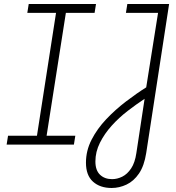

<svg xmlns="http://www.w3.org/2000/svg" viewBox="-20 -720 875 956"><path d="M13 0 20 -44H164L259 -656H116L123 -700H458L451 -656H308L212 -44H355L348 0ZM536 216Q478 216 443 184.5Q408 153 408 90Q408 30 436 -24.5Q464 -79 509 -126.5Q554 -174 607 -214.5Q660 -255 708 -285L767 -656H607L614 -700H822L708 42Q698 106 672 144Q646 182 610 199Q574 216 536 216ZM538 172Q564 172 589 159.5Q614 147 633 118.5Q652 90 659 42L700 -228Q659 -201 615.5 -167.5Q572 -134 536 -94Q500 -54 477.5 -9Q455 36 455 84Q455 128 478 150Q501 172 538 172Z"/></svg>

Font: MuseoModerno ExtraLight
Style: Italic
Weight: 250
Italic angle: -9°
Designer: Pablo Cosgaya, Héctor Gatti, Marcela Romero, and the Authors of The MuseoModerno Project.
Foundry: Omnibus-Type Team
Version: Version 1.003